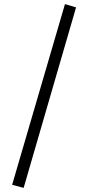

<svg xmlns="http://www.w3.org/2000/svg" viewBox="-20 -741 429 934"><path d="M95 173 39 158 296 -721 350 -705Z"/></svg>

Font: EauTestInfant
Style: Regular
Weight: 400
Designer: Christian Thalmann (Catharsis Fonts)
Version: Version 0.001;PS 000.001;hotconv 1.0.88;makeotf.lib2.5.64775